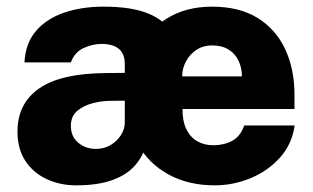

<svg xmlns="http://www.w3.org/2000/svg" viewBox="-20 -547 940 577"><path d="M209 10Q160.5 10 120.2 -8.8Q80 -27.5 56.2 -63.5Q32.5 -99.5 32.5 -151.5Q32.5 -236 98 -281.5Q163.5 -327 302.5 -327.5L355 -328V-354.5Q355 -385.5 336.8 -400.5Q318.5 -415.5 283 -415Q257.5 -414.5 231 -402.5Q204.5 -390.5 193 -359.5H53.5Q56.5 -417 88.2 -454Q120 -491 172.8 -509Q225.5 -527 291 -527Q375.5 -527 425.2 -506.5Q475 -486 496.2 -449.5Q517.5 -413 517.5 -365L417.5 -108Q406.5 -70.5 380.5 -44.2Q354.5 -18 312.2 -4Q270 10 209 10ZM268 -99.5Q293 -99.5 312.2 -111Q331.5 -122.5 343 -140.2Q354.5 -158 355 -177.5V-244.5L312.5 -244Q287 -244 259.2 -237Q231.5 -230 212.2 -213.8Q193 -197.5 193 -169Q193 -136.5 215.2 -118Q237.5 -99.5 268 -99.5ZM528.5 -219.5Q528 -184 539.5 -159.8Q551 -135.5 572 -123Q593 -110.5 621 -110.5Q653 -110.5 677.8 -123.8Q702.5 -137 714 -170H865.5Q857.5 -113.5 821.2 -73.2Q785 -33 733 -11.5Q681 10 625 10Q546.5 10 486.8 -22.5Q427 -55 393.8 -114Q360.5 -173 360.5 -252.5Q360.5 -328 391 -390.2Q421.5 -452.5 479 -489.8Q536.5 -527 617.5 -527Q699.5 -527 754.5 -492.8Q809.5 -458.5 837.2 -398.8Q865 -339 865 -262V-219.5ZM527.5 -317.5H707Q707 -343 697 -364.2Q687 -385.5 667 -398Q647 -410.5 617.5 -410.5Q590.5 -410.5 570.5 -397.2Q550.5 -384 539 -362.8Q527.5 -341.5 527.5 -317.5Z"/></svg>

Font: Public Sans Thin ExtraBold
Style: Regular
Weight: 800
Version: Version 1.007